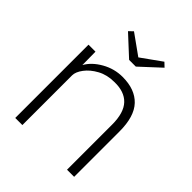

<svg xmlns="http://www.w3.org/2000/svg" viewBox="-206 -854 973 973"><g transform="rotate(45 280.0 -368.0)"><path d="M70 0V-525H120L121 -430Q145 -473 197 -502.5Q249 -532 308 -532Q397 -532 444.5 -482Q492 -432 492 -325V0H441V-323Q441 -408 404 -447Q367 -486 296 -484Q245 -484 205.5 -462.5Q166 -441 143.5 -411Q121 -381 121 -356V0ZM270 -616 163 -715 185 -736 294 -658 403 -736 425 -715 318 -616Z"/></g></svg>

Font: Readex Pro ExtraLight
Style: Regular
Weight: 200
Designer: Bonnie Shaver-Troup, Thomas Jockin
Foundry: Lexend
Version: Version 1.203; ttfautohint (v1.8.3)